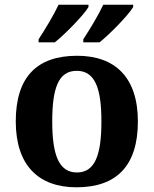

<svg xmlns="http://www.w3.org/2000/svg" viewBox="-20 -786 654 816"><path d="M334 -619V-606H403C448 -642 525 -721 546 -756V-766H419C398 -721 362 -662 334 -619ZM144 -619V-606H213C258 -642 335 -721 356 -756V-766H229C208 -721 172 -662 144 -619ZM305 10C476 10 566 -82 566 -270C566 -458 468 -549 308 -549C136 -549 47 -458 47 -270C47 -82 145 10 305 10ZM307 -53C230 -53 202 -128 202 -270C202 -413 229 -485 306 -485C383 -485 411 -413 411 -270C411 -128 384 -53 307 -53Z"/></svg>

Font: Noto Serif Malayalam
Style: Bold
Weight: 700
Designer: Indian type Foundry, Jelle Bosma, Monotype Design Team
Foundry: Monotype Imaging Inc.
Version: Version 2.104